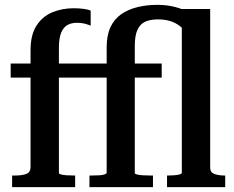

<svg xmlns="http://www.w3.org/2000/svg" viewBox="-20 -772 967 792"><path d="M24 -510H358V-452H24ZM223 -58Q223 -55 231.5 -52.5Q240 -50 254 -49Q268 -48 287 -48H290V0H30V-48H41Q73 -48 89.5 -55Q106 -62 106 -83V-564Q106 -629 131 -667Q156 -705 196.5 -721.5Q237 -738 284 -738Q305 -738 324.5 -735.5Q344 -733 354 -728V-666Q343 -671 329 -674.5Q315 -678 297 -678Q275 -678 258.5 -669Q242 -660 232.5 -637.5Q223 -615 223 -573ZM327 -510H647V-452H327ZM669 0V-48H674Q686 -48 699 -49Q712 -50 721 -52.5Q730 -55 730 -59V-699L681 -735H847V-80Q847 -61 864 -54.5Q881 -48 907 -48H909V0ZM611 0H349V-48H358Q378 -48 391.5 -49Q405 -50 412.5 -53Q420 -56 420 -59V-577Q420 -626 435.5 -659.5Q451 -693 479.5 -713Q508 -733 546.5 -742.5Q585 -752 629 -752Q662 -752 690 -746Q718 -740 742.5 -729.5Q767 -719 787 -704L757 -624Q741 -650 722 -664.5Q703 -679 681 -685.5Q659 -692 632 -692Q601 -692 580 -683Q559 -674 547.5 -650Q536 -626 536 -583V-58Q536 -55 544.5 -52.5Q553 -50 568 -49Q583 -48 601 -48H611Z"/></svg>

Font: Roboto Serif 28pt Condensed Medium
Style: Regular
Weight: 500
Width: 3
Designer: Greg Gazdowicz
Foundry: Commercial Type
Version: Version 1.008